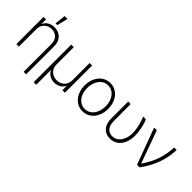

<svg xmlns="http://www.w3.org/2000/svg" viewBox="35 -1595 2648 2648"><g transform="rotate(45 1359.0 -270.5)"><path d="M125 0H76.2V-530.3H124V-446.3H128.9Q147.5 -488.3 188.2 -512.7Q229 -537.1 285.2 -537.1Q338.9 -537.1 379.6 -514.4Q420.4 -491.7 443.1 -449Q465.8 -406.2 465.8 -347.7V199.2H417V-344.7Q417 -388.7 399.2 -422.1Q381.3 -455.6 349.1 -473.9Q316.9 -492.2 274.4 -492.2Q231.4 -492.2 197.5 -473.1Q163.6 -454.1 144.3 -419.4Q125 -384.8 125 -339.8ZM273.4 -744.1H329.1L290 -585H255.9Z M616.2 -530.3H666V-193.4Q666 -148.9 685.5 -114.3Q705.1 -79.6 740 -60.3Q774.9 -41 820.3 -41Q865.2 -41 900.4 -60.3Q935.5 -79.6 955.1 -114.3Q974.6 -148.9 974.6 -193.4V-530.3H1023.4V0H974.6V-82H971.7Q952.1 -40.5 911.4 -16.8Q870.6 6.8 820.3 6.8Q769.5 6.8 729 -16.8Q688.5 -40.5 668.9 -82H666V203.1H616.2Z M1144.5 -263.7Q1144.5 -342.8 1174.1 -405.3Q1203.6 -467.8 1255.9 -502.9Q1308.1 -538.1 1374 -538.1Q1439.9 -538.1 1492.2 -502.9Q1544.4 -467.8 1574 -405.3Q1603.5 -342.8 1603.5 -263.7Q1603.5 -184.6 1574 -122.1Q1544.4 -59.6 1492.2 -24.4Q1439.9 10.7 1374 10.7Q1308.1 10.7 1255.9 -24.4Q1203.6 -59.6 1174.1 -122.1Q1144.5 -184.6 1144.5 -263.7ZM1553.7 -263.7Q1553.7 -327.1 1531.5 -379.6Q1509.3 -432.1 1468.5 -462.6Q1427.7 -493.2 1374 -493.2Q1320.3 -493.2 1279.5 -462.4Q1238.8 -431.6 1216.6 -379.4Q1194.3 -327.1 1194.3 -263.7Q1194.3 -199.7 1216.6 -147.2Q1238.8 -94.7 1279.5 -64.5Q1320.3 -34.2 1374 -34.2Q1427.7 -34.2 1468.5 -64.5Q1509.3 -94.7 1531.5 -147.2Q1553.7 -199.7 1553.7 -263.7Z M1775.4 -530.3 1776.4 -201.2Q1776.4 -146 1793.2 -108.9Q1810.1 -71.8 1839.8 -54Q1869.6 -36.1 1908.2 -36.1Q1959 -36.1 1997.8 -66.4Q2036.6 -96.7 2057.9 -149.7Q2079.1 -202.6 2079.1 -268.6Q2078.6 -328.6 2061.8 -401.1Q2044.9 -473.6 2019.5 -530.3H2071.3Q2094.2 -484.9 2110.6 -408.7Q2127 -332.5 2127 -266.6Q2127 -189.5 2101.8 -126.7Q2076.7 -64 2027.1 -27.1Q1977.5 9.8 1908.2 9.8Q1854 9.8 1813 -14.2Q1772 -38.1 1749.3 -85.9Q1726.6 -133.8 1726.6 -203.1V-530.3Z M2233.4 -530.3H2286.1L2457 -54.7H2460.9Q2543 -176.3 2581.1 -290.8Q2619.1 -405.3 2623 -530.3H2671.9Q2668 -391.6 2619.9 -257.6Q2571.8 -123.5 2479.5 0H2429.7Z"/></g></svg>

Font: Pretendard GOV ExtraLight
Style: Regular
Weight: 200
Designer: Base glyphs from Inter by Rasmus Andersson; Hangeul glyphs from Noto Sans CJK(Source Han Sans) by Jang Soo-young and Kan
Foundry: Kil Hyung-jin
Version: Version 1.309